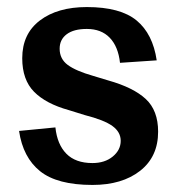

<svg xmlns="http://www.w3.org/2000/svg" viewBox="-20 -512 502 544"><path d="M428 -139Q428 -68 377 -28Q326 12 242 12Q142 12 93.5 -27Q45 -66 34 -141L137 -151Q142 -103 168 -76.5Q194 -50 242 -50Q277 -50 299.5 -68.5Q322 -87 322 -113Q322 -138 298.5 -155Q275 -172 220 -186L175 -200Q110 -218 76.5 -252Q43 -286 43 -347Q43 -416 93 -454Q143 -492 226 -492Q321 -492 367 -454Q413 -416 424 -341L320 -334Q315 -380 291 -405Q267 -430 226 -430Q189 -430 169 -415Q149 -400 149 -374Q149 -345 172 -328Q195 -311 244 -297L287 -284Q358 -264 393 -231.5Q428 -199 428 -139Z"/></svg>

Font: Arya
Style: Bold
Weight: 700
Designer: Eduardo Rodriguez Tunni, Modular Infotech
Foundry: Eduardo Rodriguez Tunni, Modular Infotech
Version: Version 1.002